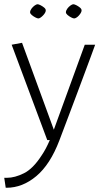

<svg xmlns="http://www.w3.org/2000/svg" viewBox="-31 -661 474 906"><path d="M-4 225 -11 178Q-8 178 -4.5 178Q-1 178 2 178Q39 178 82 156.5Q125 135 165 73Q176 57 185.5 39Q195 21 204 0H192L24 -450L73 -459L223 -49L369 -450H418Q411 -430 398.5 -396.5Q386 -363 369.5 -318.5Q353 -274 333.5 -222Q314 -170 292.5 -113Q271 -56 249 2Q206 115 140.5 170Q75 225 0 225Q-1 225 -2 225Q-3 225 -4 225ZM111 -603Q111 -611 117.5 -620Q124 -629 132.5 -635Q141 -641 146 -641Q151 -641 160 -636.5Q169 -632 177 -625.5Q185 -619 185 -612Q185 -606 181 -599.5Q177 -593 171 -587Q165 -581 159.5 -577.5Q154 -574 150 -574Q145 -574 135.5 -579Q126 -584 118.5 -590.5Q111 -597 111 -603ZM280 -603Q280 -611 286.5 -620Q293 -629 301.5 -635Q310 -641 315 -641Q320 -641 329 -636.5Q338 -632 346 -625.5Q354 -619 354 -612Q354 -606 350 -599.5Q346 -593 340.5 -587Q335 -581 329 -577.5Q323 -574 319 -574Q314 -574 304.5 -579Q295 -584 287.5 -590.5Q280 -597 280 -603Z"/></svg>

Font: Ancizar Sans Thin
Style: Regular
Weight: 100
Designer: Cesar Puertas, Viviana Monsalve, Julian Moncada, Julian Prieto, Jose Castro, Mariel Hernandez, Felipe Aragon, Sara Alarc
Version: Version 8.100